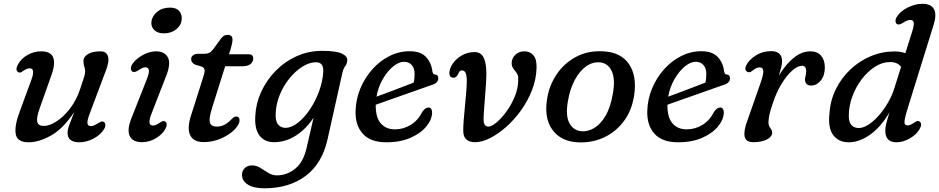

<svg xmlns="http://www.w3.org/2000/svg" viewBox="-20 -738 4940 1010"><path d="M526 -96.5Q534 -92 534.2 -80.5Q534.5 -69 526 -56.5Q506.5 -26.5 470 -8Q433.5 10.5 397.5 10.5Q335.5 10.5 335.5 -39Q335.5 -57.5 345.2 -82.8Q355 -108 371 -149.5Q312.5 -61 248.5 -25.2Q184.5 10.5 131 10.5Q70 10.5 62.8 -33Q55.5 -76.5 83.5 -150.5L144.5 -316.5Q167.5 -378.5 136.5 -378.5Q128.5 -378.5 120.8 -375.5Q113 -372.5 102 -365Q94 -359 87.8 -356.8Q81.5 -354.5 74.5 -359Q59 -370 74.5 -399Q91 -429.5 124.5 -448.8Q158 -468 197 -468Q295.5 -468 250 -341L188 -166.5Q171 -117.5 176.2 -96.5Q181.5 -75.5 210.5 -75.5Q240 -75.5 277.5 -99.5Q315 -123.5 349.2 -168.2Q383.5 -213 403 -274Q417.5 -317 422.8 -334Q428 -351 428 -362Q428 -373.5 423.5 -387Q419 -400.5 419 -416.5Q419 -440 443.5 -454Q468 -468 508.5 -468Q541 -468 548.5 -440Q556 -412 534 -359L454 -146Q438 -105 440 -89.8Q442 -74.5 459 -74.5Q472.5 -74.5 495 -89.5Q505 -95.5 512.2 -98Q519.5 -100.5 526 -96.5Z M841.5 -562.5Q808.5 -562.5 791 -580.5Q773.5 -598.5 776.5 -624Q780 -653.5 806.8 -675.8Q833.5 -698 874.5 -698Q907.5 -698 923.2 -679.5Q939 -661 935.5 -633.5Q933 -604.5 906.5 -583.5Q880 -562.5 841.5 -562.5ZM779 -145.5Q764 -107.5 766.5 -92.5Q769 -77.5 786 -77.5Q798 -77.5 820.5 -92.5Q828.5 -98 835.2 -100.5Q842 -103 849 -98.5Q865 -87 848.5 -57.5Q832.5 -30 799 -10Q765.5 10 726 10Q678.5 10 662.5 -22.5Q646.5 -55 672.5 -119L748.5 -311.5Q765.5 -352.5 763.5 -368.2Q761.5 -384 744 -384Q736.5 -384 727.5 -379.8Q718.5 -375.5 708 -368Q698.5 -362.5 691 -360Q683.5 -357.5 677 -361Q669 -366 668.5 -377.2Q668 -388.5 676.5 -401.5Q695 -428.5 730.5 -448.2Q766 -468 802 -468Q846.5 -468 863.5 -435.2Q880.5 -402.5 852 -333Z M1041.5 -387.5 1006.5 -398Q985.5 -408 985.5 -427Q985.5 -439.5 995.5 -447.2Q1005.5 -455 1021.5 -455H1055Q1070 -455 1080 -459.8Q1090 -464.5 1100.5 -477.5L1142 -534.5Q1148.5 -543.5 1157 -549Q1165.5 -554.5 1178 -554.5Q1203 -554.5 1203 -529.5Q1203 -512 1193 -478.5L1184.5 -452.5H1289.5Q1312 -452.5 1312 -431Q1312 -411.5 1297 -400.5Q1282 -389.5 1257 -389.5H1164.5L1095.5 -170Q1077 -111.5 1084.8 -91.8Q1092.5 -72 1119 -72Q1142 -72 1160.2 -81.2Q1178.5 -90.5 1198.5 -111.5Q1207.5 -120 1212 -122.5Q1216.5 -125 1223.5 -125Q1240 -125 1240 -105.5Q1240 -82.5 1213 -55.5Q1186 -28.5 1142.8 -9.5Q1099.5 9.5 1051 9.5Q996.5 9.5 979.5 -29Q962.5 -67.5 988.5 -142L1046.5 -324.5Q1056.5 -353.5 1056.5 -367.2Q1056.5 -381 1041.5 -387.5Z M1702.5 -3Q1674 123 1587.2 187.8Q1500.5 252.5 1370.5 252.5Q1314.5 252.5 1283.8 233Q1253 213.5 1253 182Q1253 160 1267.8 146Q1282.5 132 1306.5 132Q1329 132 1349.8 145.2Q1370.5 158.5 1391.5 171.5Q1412.5 184.5 1436.5 184.5Q1489 184.5 1532.8 149.5Q1576.5 114.5 1593.5 37L1629.5 -119Q1589 -58 1535.2 -24Q1481.5 10 1421 10Q1372 10 1345.2 -24.8Q1318.5 -59.5 1323 -129Q1326 -193.5 1353.8 -254.5Q1381.5 -315.5 1429 -364.2Q1476.5 -413 1539.2 -441.8Q1602 -470.5 1675 -470.5Q1748.5 -470.5 1779.2 -455.8Q1810 -441 1806.5 -418Q1804.5 -400 1795.8 -389.8Q1787 -379.5 1781.5 -356.5ZM1430.5 -146Q1427.5 -103 1442 -84.2Q1456.5 -65.5 1481.5 -65.5Q1513.5 -65.5 1547.5 -92.5Q1581.5 -119.5 1610.8 -163.2Q1640 -207 1659 -259.2Q1678 -311.5 1680.5 -361.5Q1683 -410.5 1642.5 -410.5Q1608 -410.5 1571.8 -388Q1535.5 -365.5 1504.2 -327.5Q1473 -289.5 1453 -242.5Q1433 -195.5 1430.5 -146Z M2253 -147Q2253 -111 2224 -74.5Q2195 -38 2141 -13.8Q2087 10.5 2012 10.5Q1928 10.5 1887.8 -35.2Q1847.5 -81 1850.5 -156Q1852.5 -217.5 1876 -273.5Q1899.5 -329.5 1938.8 -373.5Q1978 -417.5 2028.5 -443Q2079 -468.5 2135.5 -468.5Q2192 -468.5 2220.5 -438.8Q2249 -409 2254.5 -363Q2257.5 -346.5 2268 -346Q2285.5 -345.5 2285.5 -326.5Q2285.5 -301.5 2252.5 -291.5Q2222 -281 2182.8 -267Q2143.5 -253 2102 -238.5Q2060.5 -224 2022.5 -210.5Q1984.5 -197 1956.5 -187Q1955.5 -121 1983 -89.2Q2010.5 -57.5 2057.5 -57.5Q2102.5 -57.5 2141.2 -81.5Q2180 -105.5 2202 -150.5Q2218 -172.5 2234 -172.5Q2244 -172.5 2248.5 -165Q2253 -157.5 2253 -147ZM2105 -413Q2077.5 -413 2047.2 -387.8Q2017 -362.5 1993 -320.8Q1969 -279 1960.5 -229.5Q1988 -239.5 2022.8 -252.5Q2057.5 -265.5 2092.5 -279Q2127.5 -292.5 2156 -303.5Q2161 -322 2161 -349.5Q2161 -378.5 2146 -395.8Q2131 -413 2105 -413Z M2417 -49Q2416.5 -71.5 2419.2 -106Q2422 -140.5 2425.8 -179Q2429.5 -217.5 2432.5 -253Q2435.5 -288.5 2435.5 -312.5Q2435 -343 2429 -355.2Q2423 -367.5 2410 -367.5Q2401 -367.5 2396.8 -361.5Q2392.5 -355.5 2389.5 -347.5Q2380.5 -329 2365.5 -329Q2343 -329 2344 -356.5Q2345 -379 2362.2 -404Q2379.5 -429 2409.2 -446.5Q2439 -464 2477 -464Q2509.5 -464 2524 -435.2Q2538.5 -406.5 2538.5 -352Q2538.5 -327 2536.2 -292.8Q2534 -258.5 2531 -222.2Q2528 -186 2525.8 -155Q2523.5 -124 2524 -106Q2524.5 -72 2550 -72Q2565.5 -72 2591 -93Q2616.5 -114 2642.8 -149.5Q2669 -185 2687.2 -228.5Q2705.5 -272 2706 -316Q2707 -334.5 2703.5 -343.2Q2700 -352 2691.5 -363Q2682 -373.5 2676.5 -383.8Q2671 -394 2671.5 -407Q2672.5 -432 2691 -450Q2709.5 -468 2738 -468Q2768.5 -468 2786.2 -446.8Q2804 -425.5 2802.5 -381.5Q2801 -320.5 2778.2 -263Q2755.5 -205.5 2719.8 -156Q2684 -106.5 2641.5 -69.2Q2599 -32 2556.8 -11Q2514.5 10 2479.5 10Q2417 10 2417 -49Z M3154 -468Q3246.5 -463 3288.8 -400.8Q3331 -338.5 3316 -237Q3303.5 -155 3259.8 -98Q3216 -41 3152.5 -13Q3089 15 3016.5 10.5Q2929 5 2885 -56.5Q2841 -118 2858.5 -221.5Q2870 -291 2909.2 -348.5Q2948.5 -406 3010.8 -439.2Q3073 -472.5 3154 -468ZM3039.5 -47.5Q3071.5 -45 3104.8 -64Q3138 -83 3164.8 -127.8Q3191.5 -172.5 3204.5 -248Q3217.5 -325 3197 -366Q3176.5 -407 3134.5 -410Q3097 -413 3063 -388.8Q3029 -364.5 3003.8 -317.8Q2978.5 -271 2967.5 -206.5Q2954 -129.5 2975.2 -90.2Q2996.5 -51 3039.5 -47.5Z M3787.5 -147Q3787.5 -111 3758.5 -74.5Q3729.5 -38 3675.5 -13.8Q3621.5 10.5 3546.5 10.5Q3462.5 10.5 3422.2 -35.2Q3382 -81 3385 -156Q3387 -217.5 3410.5 -273.5Q3434 -329.5 3473.2 -373.5Q3512.5 -417.5 3563 -443Q3613.5 -468.5 3670 -468.5Q3726.5 -468.5 3755 -438.8Q3783.5 -409 3789 -363Q3792 -346.5 3802.5 -346Q3820 -345.5 3820 -326.5Q3820 -301.5 3787 -291.5Q3756.5 -281 3717.2 -267Q3678 -253 3636.5 -238.5Q3595 -224 3557 -210.5Q3519 -197 3491 -187Q3490 -121 3517.5 -89.2Q3545 -57.5 3592 -57.5Q3637 -57.5 3675.8 -81.5Q3714.5 -105.5 3736.5 -150.5Q3752.5 -172.5 3768.5 -172.5Q3778.5 -172.5 3783 -165Q3787.5 -157.5 3787.5 -147ZM3639.5 -413Q3612 -413 3581.8 -387.8Q3551.5 -362.5 3527.5 -320.8Q3503.5 -279 3495 -229.5Q3522.5 -239.5 3557.2 -252.5Q3592 -265.5 3627 -279Q3662 -292.5 3690.5 -303.5Q3695.5 -322 3695.5 -349.5Q3695.5 -378.5 3680.5 -395.8Q3665.5 -413 3639.5 -413Z M3916.5 -358.5Q3909 -359.5 3903.5 -367.8Q3898 -376 3903.5 -390Q3916.5 -420.5 3953.5 -444.8Q3990.5 -469 4036.5 -469Q4065.5 -469 4079.8 -455.2Q4094 -441.5 4094 -417.5Q4094 -402 4089 -381.8Q4084 -361.5 4077 -339.5Q4111.5 -398 4154.2 -433Q4197 -468 4242.5 -468Q4279.5 -468 4299.2 -445Q4319 -422 4319 -383.5Q4319 -340 4297.2 -314Q4275.5 -288 4247 -288Q4230 -288 4222.2 -297.5Q4214.5 -307 4214.5 -318.5Q4214.5 -328.5 4217.8 -339.2Q4221 -350 4221 -363.5Q4221 -376 4216 -384Q4211 -392 4199.5 -392Q4176 -392 4147.2 -366.8Q4118.5 -341.5 4091.2 -296.8Q4064 -252 4045 -194Q4032 -156 4027.2 -133.5Q4022.5 -111 4022.5 -93.5Q4022.5 -77 4032.2 -64.5Q4042 -52 4042 -40.5Q4042 -18.5 4013.8 -4.2Q3985.5 10 3943 10Q3903 10 3897 -20.5Q3891 -51 3913.5 -109.5L3982 -305Q3996 -345 3995.2 -364.2Q3994.5 -383.5 3975.5 -383.5Q3960.5 -383.5 3942.5 -369.5Q3936 -364 3929.5 -360.2Q3923 -356.5 3916.5 -358.5Z M4891 -606.5 4757 -175.5Q4743.5 -132.5 4739.8 -112Q4736 -91.5 4740.2 -85Q4744.5 -78.5 4754.5 -78.5Q4763 -78.5 4771 -82.2Q4779 -86 4789 -93Q4797.5 -98.5 4804.2 -101Q4811 -103.5 4817.5 -98.5Q4833.5 -86.5 4817 -58Q4801.5 -30.5 4766 -10Q4730.5 10.5 4695.5 10.5Q4637 10.5 4637 -51Q4637 -67 4641.8 -87Q4646.5 -107 4659 -146.5Q4611.5 -67 4555.2 -28.2Q4499 10.5 4445 10.5Q4392 10.5 4363.2 -27.2Q4334.5 -65 4343.5 -143Q4348 -210.5 4377.2 -269.5Q4406.5 -328.5 4453.8 -373Q4501 -417.5 4560.8 -442.5Q4620.5 -467.5 4686.5 -467.5Q4718 -467.5 4742.5 -458L4777.5 -569Q4789 -606 4786.8 -619.5Q4784.5 -633 4767.5 -633Q4753 -633 4730 -618Q4709 -605 4698.5 -611Q4691.5 -615.5 4690.8 -626.8Q4690 -638 4699 -651.5Q4717.5 -680 4756 -699Q4794.5 -718 4832.5 -718Q4877.5 -718 4893 -690Q4908.5 -662 4891 -606.5ZM4445 -128.5Q4445 -94.5 4459.5 -79.5Q4474 -64.5 4497.5 -64.5Q4520.5 -64.5 4548 -82Q4575.5 -99.5 4602 -129.5Q4628.5 -159.5 4650.2 -196.5Q4672 -233.5 4684 -272L4720 -386Q4702.5 -411.5 4661.5 -411.5Q4621.5 -411.5 4583 -387Q4544.5 -362.5 4513.2 -321.5Q4482 -280.5 4463.5 -230.2Q4445 -180 4445 -128.5Z"/></svg>

Font: Fraunces 9pt S100
Style: Italic
Weight: 400
Italic angle: -16°
Version: Version 1.000; ttfautohint (v1.8.3)